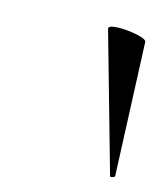

<svg xmlns="http://www.w3.org/2000/svg" viewBox="-44 -771 281 336"><g transform="rotate(10 96.0 -603.0)"><path d="M172 -475 124 -727Q123 -732 133 -732.5Q143 -733 157 -730.5Q171 -728 181.5 -724Q192 -720 192 -716L181 -476Q181 -474 176.5 -473Q172 -472 172 -475Z"/></g></svg>

Font: Cormorant Light Medium
Style: Italic
Weight: 500
Italic angle: -10°
Version: Version 4.000